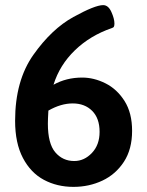

<svg xmlns="http://www.w3.org/2000/svg" viewBox="-20 -723 575 750"><path d="M39 -251Q39 -408 110.5 -509Q182 -610 266.5 -656.5Q351 -703 383 -703Q403 -703 415 -676.5Q427 -650 427 -631Q427 -623 425 -619Q423 -615 416 -613Q332 -584 272.5 -526.5Q213 -469 189 -392Q239 -420 301 -420Q347 -420 392 -397.5Q437 -375 466.5 -328.5Q496 -282 496 -212Q496 -140 464 -91Q432 -42 380 -17.5Q328 7 267 7Q203 7 151.5 -20.5Q100 -48 69.5 -106Q39 -164 39 -251ZM369 -208Q369 -261 340 -290Q311 -319 264 -319Q218 -319 169 -291Q167 -257 167 -240Q167 -162 196 -128Q225 -94 270 -94Q309 -94 339 -125.5Q369 -157 369 -208Z"/></svg>

Font: Asap-SemiBold
Style: Regular
Weight: 600
Designer: Pablo Cosgaya
Foundry: Omnibus-Type
Version: Version 2.000; ttfautohint (v1.8)